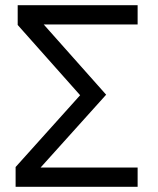

<svg xmlns="http://www.w3.org/2000/svg" viewBox="-20 -718 609 738"><path d="M40 0V-76L288 -352L48 -622V-698H509V-624H148L388 -354L136 -74H509V0Z"/></svg>

Font: Anuphan
Style: Regular
Weight: 400
Designer: Mike Abbink, Paul van der Laan, Pieter van Rosmalen, Mint Tantisuwanna
Foundry: Bold Monday; Cadson Demak
Version: Version 3.002;hotconv 1.0.109;makeotfexe 2.5.65596